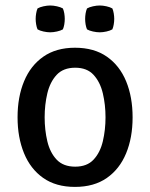

<svg xmlns="http://www.w3.org/2000/svg" viewBox="-20 -684 560 716"><path d="M474.5 -246.5Q474.5 -170.5 450.2 -112Q426 -53.5 378.2 -20.2Q330.5 13 259.5 13Q188.5 13 141 -20.5Q93.5 -54 69.5 -112.8Q45.5 -171.5 45.5 -246.5Q45.5 -322.5 69.8 -381Q94 -439.5 141.8 -472.8Q189.5 -506 259.5 -506Q331 -506 378.8 -472.5Q426.5 -439 450.5 -380.5Q474.5 -322 474.5 -246.5ZM146.5 -246.5Q146.5 -199.5 156.5 -157.2Q166.5 -115 191.2 -88.8Q216 -62.5 260.5 -62.5Q304.5 -62.5 329 -88.8Q353.5 -115 363.5 -157.2Q373.5 -199.5 373.5 -246.5Q373.5 -293.5 363.5 -335.8Q353.5 -378 329 -404.8Q304.5 -431.5 260.5 -431.5Q216 -431.5 191.2 -404.8Q166.5 -378 156.5 -335.8Q146.5 -293.5 146.5 -246.5ZM113 -613.5Q113 -623 114.8 -633.8Q116.5 -644.5 120 -652.5Q128.5 -657.5 142.2 -660.5Q156 -663.5 167 -663.5Q178.5 -663.5 192.2 -660.5Q206 -657.5 214.5 -652.5Q218 -644.5 219.8 -633.8Q221.5 -623 221.5 -613.5Q221.5 -604 219.8 -593.2Q218 -582.5 214.5 -574.5Q206 -569.5 192.2 -566.5Q178.5 -563.5 167 -563.5Q156 -563.5 142.2 -566.5Q128.5 -569.5 120 -574.5Q116.5 -582.5 114.8 -593.2Q113 -604 113 -613.5ZM297.5 -613.5Q297.5 -623 299.2 -633.8Q301 -644.5 304.5 -652.5Q313 -657.5 326.8 -660.5Q340.5 -663.5 352 -663.5Q363.5 -663.5 377 -660.5Q390.5 -657.5 399 -652.5Q402.5 -644.5 404.2 -633.8Q406 -623 406 -613.5Q406 -604 404.2 -593.2Q402.5 -582.5 399 -574.5Q390.5 -569.5 377 -566.5Q363.5 -563.5 352 -563.5Q340.5 -563.5 326.8 -566.5Q313 -569.5 304.5 -574.5Q301 -582.5 299.2 -593.2Q297.5 -604 297.5 -613.5Z"/></svg>

Font: Signika Negative
Style: Regular
Weight: 400
Designer: Anna Giedry
Foundry: Anna Giedry
Version: Version 2.001